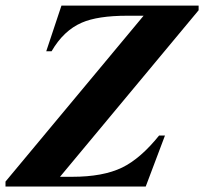

<svg xmlns="http://www.w3.org/2000/svg" viewBox="-47 -682 746 702"><path d="M679.2 -644.5 172.4 -35.6H217.3Q329.6 -35.6 399.4 -69.3Q466.8 -102.1 534.7 -186.5H556.2L485.8 0H-26.9V-18.1L478 -624.5H418.5Q310.1 -624.5 252 -599.1Q185.5 -570.3 141.6 -494.6H122.1L177.7 -661.6H679.2Z"/></svg>

Font: Dai Banna SIL Book
Style: BoldOblique
Weight: 700
Italic angle: -11°
Designer: Victor Gaultney
Foundry: SIL International
Version: Version 2.000